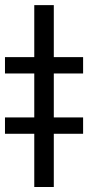

<svg xmlns="http://www.w3.org/2000/svg" viewBox="-58 -748 352 768"><path d="M157.2 -727.5V0H79.1V-727.5ZM-38.1 -454.1V-519.5H274.4V-454.1ZM-38.1 -212.9V-278.3H274.4V-212.9Z"/></svg>

Font: GitLab Sans
Style: Regular
Weight: 400
Designer: Rasmus Andersson
Foundry: Modifications by GitLab B.V., manufactured by rsms
Version: Version 4.000;git-c8fb6b7